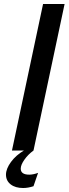

<svg xmlns="http://www.w3.org/2000/svg" viewBox="-20 -755 344 963"><path d="M40 0H148L304 -735H196ZM96 188Q121 188 148 179L171 112Q146.5 121 127 121Q84 121 84 91Q84 72 102.5 45.8Q121 19.5 148 0H100Q60.5 23 35.2 57.2Q10 91.5 10 121Q10 151.5 33.5 169.8Q57 188 96 188Z"/></svg>

Font: League Gothic
Style: Italic
Weight: 400
Designer: The League of Moveable Type
Version: Version 1.600; ttfautohint (v1.8.3)